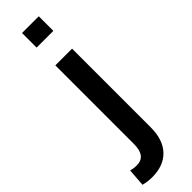

<svg xmlns="http://www.w3.org/2000/svg" viewBox="-334 -660 868 868"><g transform="rotate(-45 100.5 -225.5)"><path d="M68.4 -454.1H175.3V48.8Q175.3 127.9 134.8 170.7Q94.2 213.4 20.5 213.4Q-8.8 213.4 -34.7 206.1L-28.3 120.6Q-13.2 126 9.8 126Q68.4 126 68.4 48.8ZM172.4 -664.1V-570.8H65.4V-664.1Z"/></g></svg>

Font: Yantramanav Medium
Style: Regular
Weight: 500
Version: Version 1.001;PS 1.0;hotconv 1.0.72;makeotf.lib2.5.5900; ttf